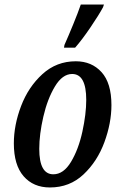

<svg xmlns="http://www.w3.org/2000/svg" viewBox="-20 -816 529 846"><path d="M41 -184Q41 -265 73 -349Q105 -433 167 -489.5Q229 -546 314 -546Q384 -546 427.5 -498Q471 -450 471 -353Q471 -274 440 -189.5Q409 -105 348 -47.5Q287 10 200 10Q127 10 84 -39.5Q41 -89 41 -184ZM360 -376Q360 -490 298 -490Q255 -490 222 -435Q189 -380 171 -302Q153 -224 153 -160Q153 -48 215 -48Q260 -48 293 -103Q326 -158 343 -236Q360 -314 360 -376ZM264 -618Q281 -656 302.5 -708.5Q324 -761 336 -796H438L434 -784Q415 -749 378 -694.5Q341 -640 311 -606H262Z"/></svg>

Font: Noto Serif CondSemiBold
Style: Italic
Weight: 600
Width: 3
Italic angle: -12°
Designer: Monotype Design Team
Foundry: Monotype Imaging Inc.
Version: Version 1.001